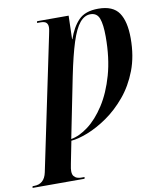

<svg xmlns="http://www.w3.org/2000/svg" viewBox="-168 -802 923 1121"><g transform="rotate(-10 293.0 -242.0)"><path d="M-67 240 -65 230H-56Q5 230 19 163L182 -618Q185 -633 187.5 -645.5Q190 -658 190 -668Q190 -685 180.5 -694.5Q171 -704 145 -704H126L128 -714H315L311 -575H313Q336 -643 375 -683.5Q414 -724 492 -724Q579 -724 614 -672.5Q649 -621 649 -521Q649 -415 617 -331.5Q585 -248 532.5 -185.5Q480 -123 420 -81.5Q360 -40 302.5 -17.5Q245 5 204 8L178 139Q174 157 173 167Q172 177 172 183Q172 203 180.5 213Q189 223 200.5 226.5Q212 230 221 230H243L241 240ZM205 -2Q254 -10 307 -50Q360 -90 405.5 -160.5Q451 -231 479 -330Q507 -429 507 -556Q507 -628 493.5 -664Q480 -700 441 -700Q406 -700 378 -666.5Q350 -633 326 -558.5Q302 -484 277 -361Z"/></g></svg>

Font: Noto Serif Display ExtraCondensed ExtraBold
Style: Italic
Weight: 800
Width: 2
Italic angle: -12°
Designer: Monotype Design Team
Foundry: Monotype Imaging Inc.
Version: Version 2.009